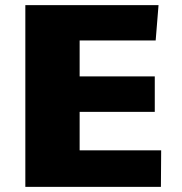

<svg xmlns="http://www.w3.org/2000/svg" viewBox="-20 -731 712 751"><path d="M79.1 0V-710.9H600.1L588.9 -572.8H291.5V-432.1H585.4V-293.5H291.5V-143.1H610.4L609.4 0Z"/></svg>

Font: Comme Black
Style: Regular
Weight: 900
Version: Version 1.000;gftools[0.9.27]